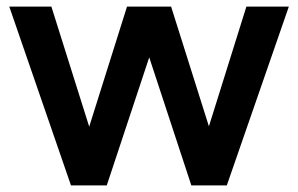

<svg xmlns="http://www.w3.org/2000/svg" viewBox="-20 -559 899 579"><path d="M194 0 8 -539H135L249 -177L363 -539H496L610 -178L723 -539H851L664 0H557L430 -386L302 0Z"/></svg>

Font: Plus Jakarta Display Medium
Style: Regular
Weight: 500
Designer: Gumpita Rahayu
Foundry: Tokotype Studio
Version: Version 1.000